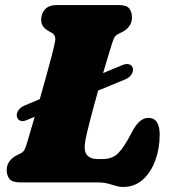

<svg xmlns="http://www.w3.org/2000/svg" viewBox="-20 -720 722 758"><path d="M46.5 -261Q44.5 -273.5 53.2 -285.2Q62 -297 77 -303.5L137 -328.5Q150 -374 162.5 -419.2Q175 -464.5 184.5 -501Q194 -537.5 197.5 -557Q201.5 -580 185.5 -589.5L171 -598Q158.5 -605 150.5 -615.5Q142.5 -626 142.5 -642Q142.5 -667.5 158.2 -683.8Q174 -700 203.5 -700H448.5Q480.5 -700 490.8 -685.8Q501 -671.5 501 -651Q501 -630.5 490 -616.2Q479 -602 465 -595L448 -586.5Q438.5 -582 433.5 -575Q428.5 -568 421.5 -546Q412.5 -517.5 404 -488.8Q395.5 -460 387 -431.5L463 -463Q478.5 -469.5 490.5 -465.8Q502.5 -462 504.5 -450Q507 -436.5 498 -424.5Q489 -412.5 473 -406L367.5 -362.5Q348 -293 334.2 -239.5Q320.5 -186 317 -165.5Q309.5 -125 323 -108.5Q336.5 -92 365.5 -92H385Q423.5 -92 446.5 -115Q469.5 -138 498.5 -194Q516 -228 532 -241.2Q548 -254.5 564.5 -254.5Q589.5 -254.5 600 -236.5Q610.5 -218.5 610.5 -189Q610.5 -135 593.5 -87.8Q576.5 -40.5 544.2 -11.2Q512 18 467 18Q450.5 18 436.8 13.5Q423 9 405.5 4.5Q388 0 358.5 0H59Q27.5 0 17 -14Q6.5 -28 6.5 -49Q6.5 -68.5 17.2 -83Q28 -97.5 43.5 -105.5L59.5 -113.5Q72 -119.5 76.8 -129Q81.5 -138.5 88.5 -162Q93 -177.5 100.5 -202.8Q108 -228 117 -259L86 -246Q71 -239.5 60 -243.5Q49 -247.5 46.5 -261Z"/></svg>

Font: Fraunces 9pt S100 Black
Style: Italic
Weight: 900
Italic angle: -16°
Version: Version 1.000; ttfautohint (v1.8.3)